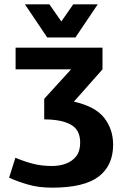

<svg xmlns="http://www.w3.org/2000/svg" viewBox="-20 -720 566 886"><path d="M220 146Q158 146 108.5 131.5Q59 117 22 100L51 8Q94 26 133.5 36Q173 46 220 46Q255 46 284.5 35Q314 24 332 0.5Q350 -23 350 -62Q350 -121 306.5 -145Q263 -169 184 -169V-264L308 -400H52V-500H453V-400L321 -251Q419 -229 460.5 -176.5Q502 -124 502 -52Q502 44 435 95Q368 146 220 146ZM431 -700 328 -547H198L95 -700H208L263 -621L318 -700Z"/></svg>

Font: Epunda Sans
Style: Bold
Weight: 700
Designer: Simon Atzbach
Foundry: typofactur
Version: Version 2.204; ttfautohint (v1.8.4.7-5d5b)